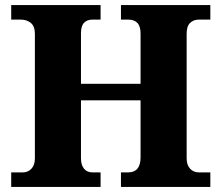

<svg xmlns="http://www.w3.org/2000/svg" viewBox="-20 -734 869 754"><path d="M24 0V-57H70Q90 -57 103.5 -71.5Q117 -86 117 -112V-601Q117 -631 101 -644Q85 -657 62 -657H24V-714H375V-657H343Q322 -657 310 -644.5Q298 -632 298 -604V-405H532V-602Q532 -631 519.5 -644Q507 -657 483 -657H455V-714H806V-657H761Q740 -657 726.5 -644Q713 -631 713 -602V-112Q713 -86 726.5 -71.5Q740 -57 761 -57H806V0H455V-57H483Q532 -57 532 -116V-340H298V-112Q298 -86 310 -71.5Q322 -57 343 -57H375V0Z"/></svg>

Font: Noto Serif Telugu ExtraBold
Style: Regular
Weight: 800
Designer: Jelle Bosma - Monotype Design Team
Foundry: Monotype Imaging Inc.
Version: Version 2.005; ttfautohint (v1.8.4.7-5d5b)